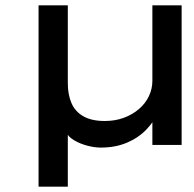

<svg xmlns="http://www.w3.org/2000/svg" viewBox="-20 -545 728 722"><path d="M125 157V-525H235V-232Q235 -190 248.5 -158Q262 -126 293 -108Q324 -90 374 -90Q413 -90 445.5 -102Q478 -114 502.5 -135Q527 -156 540 -183.5Q553 -211 553 -241V-525H663V0H553V-103L578 -129Q561 -90 531 -58.5Q501 -27 457.5 -8.5Q414 10 359 10Q336 10 309 3Q282 -4 259.5 -17Q237 -30 228 -49L235 -62V157Z"/></svg>

Font: Lexend Mega
Style: Regular
Weight: 400
Designer: Bonnie Shaver-Troup, Thomas Jockin
Foundry: Lexend
Version: Version 1.007